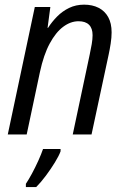

<svg xmlns="http://www.w3.org/2000/svg" viewBox="-20 -566 531 808"><path d="M12.7 0 126.5 -536.6H191.9L180.2 -448.7H182.1Q198.7 -474.6 220.7 -496.8Q242.7 -519 271 -532.7Q299.3 -546.4 334 -546.4Q368.7 -546.4 394.8 -533.2Q420.9 -520 435.3 -494.1Q449.7 -468.3 449.7 -429.7Q449.7 -408.2 445.8 -382.8Q441.9 -357.4 437 -335L365.2 0H286.1L357.4 -335.9Q362.3 -359.4 366 -380.1Q369.6 -400.9 369.6 -418Q369.6 -446.8 354.7 -461.7Q339.8 -476.6 310.5 -476.6Q277.3 -476.6 246.1 -453.4Q214.8 -430.2 189.2 -382.8Q163.6 -335.4 147.9 -262.2L92.3 0ZM88.9 221.2V207.5Q100.1 190.9 114.3 164.8Q128.4 138.7 141.1 110.6Q153.8 82.5 161.1 61H234.9V70.8Q228 89.8 210.9 117.7Q193.8 145.5 172.9 173.6Q151.9 201.7 132.3 221.2Z"/></svg>

Font: Open Sans SemiCondensed
Style: Italic
Weight: 400
Width: 4
Italic angle: -12°
Designer: Monotype Design Team
Foundry: Monotype Imaging Inc.
Version: Version 3.000